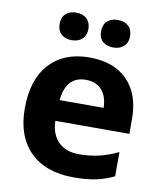

<svg xmlns="http://www.w3.org/2000/svg" viewBox="-85 -821 761 899"><g transform="rotate(10 295.5 -371.0)"><path d="M137 -686Q137 -718 155.5 -735Q174 -752 205 -752Q237 -752 255.5 -734Q274 -716 274 -686Q274 -656 255.5 -638.5Q237 -621 205 -621Q174 -621 155.5 -638.5Q137 -656 137 -686ZM334 -686Q334 -718 353 -735Q372 -752 403 -752Q435 -752 453.5 -734.5Q472 -717 472 -686Q472 -656 453 -638.5Q434 -621 403 -621Q372 -621 353 -637.5Q334 -654 334 -686ZM45 -269Q45 -406 113.5 -481Q182 -556 303 -556Q419 -556 483.5 -490.5Q548 -425 548 -308V-236H196Q198 -172 233.5 -136.5Q269 -101 332 -101Q381 -101 425 -111Q469 -121 517 -144V-29Q477 -9 432.5 0.5Q388 10 325 10Q193 10 119 -63Q45 -136 45 -269ZM408 -335Q407 -390 379.5 -420Q352 -450 304 -450Q257 -450 230.5 -420.5Q204 -391 199 -335Z"/></g></svg>

Font: OpenSansMMV
Style: Bold
Weight: 700
Foundry: Ascender Corporation
Version: Version 4.001